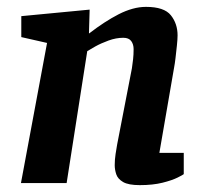

<svg xmlns="http://www.w3.org/2000/svg" viewBox="-20 -533 597 559"><path d="M387 6Q354 6 338.5 -3Q323 -12 318.5 -25.5Q314 -39 314 -52Q314 -68 316.5 -84.5Q319 -101 321 -112L364 -334Q366 -347 367.5 -360.5Q369 -374 369 -390Q369 -404 362 -413.5Q355 -423 339 -423Q318 -423 296 -415Q274 -407 257 -397.5Q240 -388 234 -384L174 0H41L117 -408L42 -425V-486L241 -505L239 -436H240Q262 -453 283.5 -467Q305 -481 325.5 -491.5Q346 -502 366 -507.5Q386 -513 405 -513Q458 -513 477.5 -488.5Q497 -464 497 -430Q497 -419 495 -400Q493 -381 491 -364Q489 -347 487 -337L444 -88H515V-26Q513 -24 497 -16Q481 -8 453 -1Q425 6 387 6Z"/></svg>

Font: Faustina
Style: Bold Italic
Weight: 700
Italic angle: -8°
Designer: Alfonso Garcia
Foundry: http://www.omnibus-type.com
Version: Version 1.200